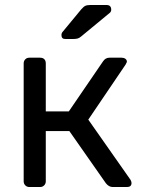

<svg xmlns="http://www.w3.org/2000/svg" viewBox="-20 -752 573 772"><path d="M75.2 -22.9V-497.1Q75.2 -506.8 81.5 -513.4Q87.9 -520 98.1 -520H141.1Q152.3 -520 158.2 -513.9Q164.1 -507.8 164.1 -497.1V-304.2H256.8L394 -504.9Q403.8 -520 419.9 -520H469.2Q478 -520 484.1 -515.6Q490.2 -511.2 490.2 -503.9Q490.2 -502 488 -498.5Q485.8 -495.1 484.9 -492.2L335 -271L504.9 -28.8Q508.8 -22 508.8 -16.1Q508.8 0 490.2 0H433.1Q418 0 405.8 -15.1L258.8 -225.1H164.1V-22.9Q164.1 -13.2 157.5 -6.6Q150.9 0 141.1 0H98.1Q88.4 0 81.8 -6.6Q75.2 -13.2 75.2 -22.9ZM227.1 -610.8Q227.1 -618.7 231.9 -624L306.2 -713.9Q315.9 -725.1 323 -728.5Q330.1 -731.9 343.3 -731.9H408.2Q427.2 -731.9 427.2 -712.9Q427.2 -706.1 422.4 -701.2L307.1 -606Q299.3 -599.1 292.2 -597.2Q285.2 -595.2 273.9 -595.2H243.2Q227.1 -594.7 227.1 -610.8Z"/></svg>

Font: Rubik AZ
Style: Regular
Weight: 400
Designer: Hubert and Fischer
Foundry: Hubert & Fischer
Version: Version 2.000